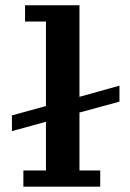

<svg xmlns="http://www.w3.org/2000/svg" viewBox="-20 -702 487 722"><path d="M67.9 0V-61H152.8V-244.1L24.9 -209V-268.1L152.8 -303.2V-621.1H74.2V-682.1H278.8V-337.9L429.2 -379.9V-319.8L278.8 -278.8V-61H356.9V0Z"/></svg>

Font: Montagu Slab 144pt Medium
Style: Regular
Weight: 500
Designer: Florian Karsten
Foundry: Florian Karsten
Version: Version 1.000